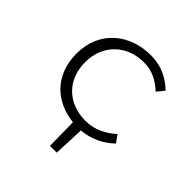

<svg xmlns="http://www.w3.org/2000/svg" viewBox="-200 -738 1101 1101"><g transform="rotate(45 350.0 -187.5)"><path d="M624 -76 592 -121C543 -77 483 -44 409 -44C265 -44 169 -139 169 -281C169 -421 267 -519 410 -519C475 -519 528 -491 575 -447L611 -492C565 -536 501 -576 408 -576C239 -576 99 -468 99 -281C99 -109 210 -4 363 12L366 201H421L429 13C505 7 571 -25 624 -76Z"/></g></svg>

Font: Kawkab Mono Light
Style: Regular
Weight: 300
Monospace: yes
Designer: Abdullah Arif
Foundry: Abdullah Arif
Version: Version 1.000;PS 000.500;hotconv 1.0.88;makeotf.lib2.5.64775